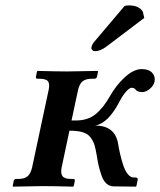

<svg xmlns="http://www.w3.org/2000/svg" viewBox="-20 -696 598 717"><path d="M445.3 -673.8Q451.7 -675.8 461.9 -675.8Q499.5 -675.8 513.7 -651.9L518.6 -628.9L376 -521Q354 -504.9 334.5 -504.9Q328.6 -504.9 324.5 -509.5Q320.3 -514.2 321.3 -519Q323.7 -531.2 334.5 -543ZM100.1 -71.8 161.6 -359.9Q166.5 -382.3 159.4 -392.1Q152.3 -401.9 127.4 -401.9H120.6Q112.8 -401.9 114.3 -410.2L118.2 -429.2L120.6 -431.2Q194.3 -429.2 230 -429.2L344.7 -431.2L346.2 -429.2L342.3 -410.2Q340.8 -402.3 332.5 -401.9H323.2Q299.8 -401.9 288.1 -392.1Q276.4 -382.3 271.5 -359.9L247.1 -246.1H264.2Q307.1 -246.1 336.2 -269Q365.2 -292 390.6 -336.9Q412.6 -376.5 445.8 -407.2Q479 -438 509.3 -438Q535.6 -438 548.3 -424.1Q561 -410.2 557.1 -391.1Q554.2 -376.5 539.6 -364.3Q524.9 -352.1 511.7 -352.1Q493.7 -352.1 486.8 -360.8Q482.9 -367.7 471.2 -368.2Q466.3 -368.2 459 -362.1Q451.7 -356 443.1 -344.5Q434.6 -333 426.8 -317.9Q384.3 -235.4 335.4 -227.1Q410.6 -227.1 421.4 -157.2Q424.3 -139.2 428.5 -121.1Q432.6 -103 439.5 -81.3Q446.3 -59.6 456.8 -46.4Q467.3 -33.2 479 -33.2H485.8Q495.6 -33.2 494.1 -23.9L489.3 -1L486.8 1L403.8 0Q388.2 -0.5 376.7 -11.2Q365.2 -22 358.4 -42.7Q351.6 -63.5 348.4 -77.1Q345.2 -90.8 341.8 -112.8Q337.4 -139.2 333.3 -153.3Q329.1 -167.5 318.8 -181.9Q308.6 -196.3 289.3 -202.1Q270 -208 239.3 -208L210.4 -71.8Q205.6 -49.3 213.1 -38.6Q220.7 -27.8 244.1 -27.8H252.9Q260.7 -27.8 259.3 -20L255.4 -1L252.9 1Q178.2 -1 139.2 -1L28.8 1L27.3 -1L31.2 -20Q32.7 -27.8 41 -27.8H47.9Q72.3 -27.8 83.7 -38.3Q95.2 -48.8 100.1 -71.8Z"/></svg>

Font: Linux Libertine Slanted
Style: Semibold Slanted
Weight: 600
Designer: Philipp H. Poll
Foundry: Philipp H. Poll
Version: Version 5.1.1